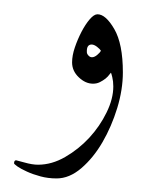

<svg xmlns="http://www.w3.org/2000/svg" viewBox="-39 -264 207 273"><path d="M135.7 -161.1Q135.7 -136.7 127.7 -110.4Q119.6 -84 106.7 -61.8Q93.8 -39.6 76.7 -24.9Q59.6 -10.3 41.5 -10.3Q29.3 -10.3 18.6 -13.2Q7.8 -16.1 -0.7 -20Q-9.3 -23.9 -14.2 -27.3Q-19 -30.8 -19 -31.7Q-19 -36.1 -16.1 -36.1Q-15.6 -36.1 -4.4 -33Q6.8 -29.8 15.1 -29.8Q34.7 -29.8 53.7 -40.8Q72.8 -51.8 87.9 -68.1Q103 -84.5 112.5 -104Q122.1 -123.5 122.1 -141.1Q122.1 -148.4 120.6 -154.5Q119.1 -160.6 118.7 -160.6L116.7 -158.2Q114.7 -155.3 111.1 -152.3Q107.4 -149.4 103 -147.2Q98.6 -145 93.3 -145Q82.5 -145 73 -154.1Q63.5 -163.1 63.5 -175.3Q63.5 -185.1 67.4 -196.5Q71.3 -208 76.9 -218.8Q82.5 -229.5 88.6 -236.6Q94.7 -243.7 99.6 -243.7Q111.3 -243.7 123.5 -222.7Q135.7 -201.7 135.7 -161.1ZM91.3 -200.7Q84 -200.7 84.5 -189.9Q84.5 -187.5 86.7 -185.1Q88.9 -182.6 91.8 -182.6Q95.2 -182.6 99.1 -185.8Q103 -189 104.5 -191.9Q103 -194.3 98.9 -197.5Q94.7 -200.7 91.3 -200.7Z"/></svg>

Font: Accordance
Style: Regular
Weight: 400
Version: Version 1.1 (build May 11, 2018) Miklal Software Solutions, 